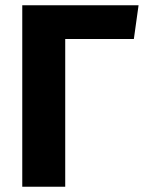

<svg xmlns="http://www.w3.org/2000/svg" viewBox="-20 -713 550 733"><path d="M509 -693 491 -564H229V0H65V-693Z"/></svg>

Font: FiraGO
Style: Bold
Weight: 700
Designer: bBox Type
Foundry: bBox Type GmbH
Version: Version 1.001;PS 001.001;hotconv 1.0.88;makeotf.lib2.5.64775